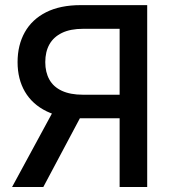

<svg xmlns="http://www.w3.org/2000/svg" viewBox="-20 -748 685 768"><path d="M568.8 0H458.5V-632.8H313Q261.7 -632.8 228 -616.5Q194.3 -600.1 177.7 -570.6Q161.1 -541 161.1 -499.5Q161.1 -459 177.5 -429.7Q193.8 -400.4 227.5 -384.8Q261.2 -369.1 312 -369.1H505.4V-274.9H306.2Q223.6 -274.9 166.5 -302.7Q109.4 -330.6 79.8 -381.1Q50.3 -431.6 50.3 -499.5Q50.3 -567.4 79.1 -618.9Q107.9 -670.4 164.3 -699Q220.7 -727.5 302.7 -727.5H568.8ZM153.3 0H28.3L206.5 -328.6H328.1Z"/></svg>

Font: Inter 20pt Medium
Style: Regular
Weight: 500
Version: Version 4.001;git-66647c0bb